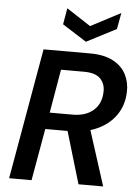

<svg xmlns="http://www.w3.org/2000/svg" viewBox="-61 -976 742 1023"><g transform="rotate(5 310.0 -464.5)"><path d="M27 0 150 -700H399Q474 -700 522 -674.5Q570 -649 592 -606Q614 -563 612 -512Q610 -442 573.5 -389Q537 -336 473 -307Q409 -278 325 -278H196L147 0ZM398 0 306 -309H431L530 0ZM212 -367H335Q404 -367 445 -402.5Q486 -438 488 -501Q490 -544 463.5 -572Q437 -600 375 -600H252ZM546 -929 530 -842 371 -760 242 -842 257 -929 386 -845Z"/></g></svg>

Font: DM Sans 16pt SemiBold
Style: Italic
Weight: 600
Italic angle: -10°
Version: Version 4.004;gftools[0.9.30]